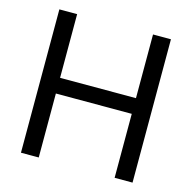

<svg xmlns="http://www.w3.org/2000/svg" viewBox="-104 -811 914 915"><g transform="rotate(15 353.0 -353.5)"><path d="M78 -707.2H165.7V-393H540.1V-707.2H628.5V0H540.1V-315.6H165.7V0H78Z"/></g></svg>

Font: Pretendard Variable
Style: Regular
Weight: 400
Designer: Base glyphs from Inter by Rasmus Andersson; Hangul glyphs from Noto Sans CJK(Source Han Sans) by Jang Soo-young and Kang
Foundry: Kil Hyung-jin
Version: Version 1.100;FEAKit 1.0